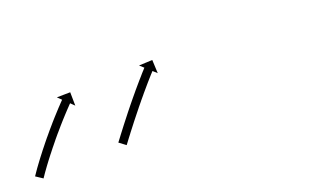

<svg xmlns="http://www.w3.org/2000/svg" viewBox="-77 -310 738 440"><g transform="rotate(-20 292.5 -90.0)"><path d="M-40.9 -17.7C-41.3 -17 -41.8 -16.4 -42.2 -15.8L-25.5 -4.7C-25.1 -5.4 -24.7 -6 -24.3 -6.6L-24.3 -6.6L-24.3 -6.6C-23.1 -8.3 -22 -10 -20.8 -11.6C-20.8 -11.6 -20.9 -11.6 -20.9 -11.6C-20.9 -11.6 -20.9 -11.6 -20.9 -11.6C-19.1 -14.1 -17.3 -16.6 -15.6 -19.2C-15.6 -19.2 -15.6 -19.2 -15.6 -19.1C-15.6 -19.1 -15.6 -19.1 -15.6 -19.1C-13.3 -22.3 -11 -25.5 -8.7 -28.7L-8.7 -28.7L-8.7 -28.7C-5.9 -32.4 -3.2 -36.1 -0.4 -39.8L-0.4 -39.8L-0.4 -39.8C2.7 -43.8 5.8 -47.9 9 -52L9 -52L9 -51.9C12.4 -56.3 15.8 -60.6 19.2 -64.9L19.2 -64.8L19.2 -64.8C22.7 -69.2 26.3 -73.6 29.9 -78L29.9 -78L29.8 -78C33.5 -82.3 37.1 -86.6 40.7 -91L40.7 -91L40.7 -90.9C44.3 -95.1 47.9 -99.3 51.5 -103.4L51.4 -103.4L51.4 -103.4C54.8 -107.2 58.2 -111.1 61.6 -114.9L61.6 -114.9L61.6 -114.9C64.7 -118.3 67.8 -121.7 70.9 -125.1L70.9 -125.1L70.9 -125.1C73.5 -127.9 76.2 -130.8 78.8 -133.6L78.8 -133.6L78.8 -133.6C80.9 -135.8 82.9 -138 85 -140.1L85 -140.1L85 -140.1C86.3 -141.5 87.7 -142.9 89 -144.3L89 -144.3L89 -144.3C89.5 -144.8 90 -145.3 90.5 -145.8L99.9 -136.6L99.4 -169.4L66.7 -168.9L76.1 -159.7C75.6 -159.2 75.1 -158.7 74.7 -158.2L74.7 -158.2L74.7 -158.2C73.3 -156.8 71.9 -155.4 70.6 -154L70.6 -154L70.6 -154C68.4 -151.7 66.4 -149.5 64.3 -147.3L64.3 -147.3L64.2 -147.3C61.5 -144.4 58.9 -141.5 56.2 -138.6L56.2 -138.6L56.2 -138.6C53 -135.2 49.9 -131.7 46.8 -128.3L46.7 -128.2L46.7 -128.2C43.3 -124.3 39.8 -120.5 36.4 -116.6L36.4 -116.5L36.4 -116.5C32.7 -112.3 29.1 -108.1 25.5 -103.9L25.5 -103.9L25.5 -103.9C21.8 -99.5 18.1 -95.1 14.5 -90.7L14.4 -90.7L14.4 -90.7C10.8 -86.3 7.2 -81.8 3.6 -77.4L3.6 -77.4L3.6 -77.3C0.1 -73 -3.4 -68.7 -6.8 -64.3L-6.8 -64.3L-6.8 -64.2C-10 -60.1 -13.2 -56 -16.3 -51.9L-16.3 -51.8L-16.4 -51.8C-19.2 -48.1 -22 -44.3 -24.8 -40.5L-24.8 -40.5L-24.8 -40.5C-27.2 -37.3 -29.5 -34 -31.9 -30.8C-31.9 -30.8 -31.9 -30.8 -31.9 -30.7C-31.9 -30.7 -31.9 -30.7 -31.9 -30.7C-33.7 -28.2 -35.5 -25.6 -37.3 -23C-37.3 -23 -37.3 -23 -37.3 -23C-37.3 -22.9 -37.3 -22.9 -37.3 -22.9C-38.5 -21.2 -39.7 -19.5 -40.9 -17.7L-40.9 -17.7ZM164.8 -24.9C164.4 -24.3 164 -23.8 163.6 -23.3L179.6 -11.3C180 -11.8 180.4 -12.3 180.8 -12.9C181.9 -14.4 183.1 -15.9 184.2 -17.4C186 -19.8 187.7 -22.1 189.5 -24.5L189.5 -24.5L189.5 -24.5C191.8 -27.5 194.1 -30.6 196.5 -33.6L196.5 -33.6L196.4 -33.6C199.2 -37.2 202 -40.8 204.7 -44.3L204.7 -44.3L204.7 -44.3C207.8 -48.3 210.9 -52.3 214 -56.3L214 -56.3L214 -56.3C217.4 -60.5 220.7 -64.8 224.1 -69L224.1 -69L224.1 -69C227.5 -73.4 231 -77.7 234.6 -82.1L234.5 -82.1L234.5 -82.1C238.1 -86.4 241.6 -90.8 245.2 -95.1L245.1 -95.1L245.1 -95.1C248.6 -99.3 252.1 -103.4 255.6 -107.6L255.5 -107.6L255.5 -107.6C258.8 -111.5 262.1 -115.4 265.4 -119.2L265.4 -119.2L265.4 -119.2C268.4 -122.7 271.3 -126.1 274.3 -129.6L274.3 -129.6L274.3 -129.6C276.9 -132.5 279.4 -135.4 282 -138.3L282 -138.3L282 -138.3C284 -140.5 285.9 -142.7 287.9 -145L287.9 -145L287.9 -144.9C289.2 -146.4 290.5 -147.8 291.8 -149.2L291.8 -149.2L291.8 -149.2C292.2 -149.7 292.7 -150.2 293.2 -150.7L302.9 -141.9L301.4 -174.6L268.6 -173.1L278.4 -164.2C277.9 -163.7 277.4 -163.2 277 -162.7L277 -162.7L277 -162.7C275.7 -161.2 274.4 -159.8 273.1 -158.3L273 -158.3L273 -158.3C271 -156.1 269 -153.8 267 -151.6L267 -151.5L267 -151.5C264.4 -148.6 261.8 -145.7 259.3 -142.7L259.3 -142.7L259.2 -142.7C256.2 -139.2 253.2 -135.7 250.2 -132.2L250.2 -132.2L250.2 -132.2C246.9 -128.3 243.5 -124.4 240.2 -120.5L240.2 -120.5L240.2 -120.4C236.7 -116.2 233.2 -112 229.7 -107.8L229.7 -107.8L229.7 -107.8C226.1 -103.4 222.6 -99.1 219 -94.7L219 -94.7L219 -94.7C215.4 -90.3 211.9 -85.9 208.4 -81.5L208.4 -81.5L208.4 -81.5C205 -77.2 201.6 -72.9 198.3 -68.6L198.3 -68.6L198.3 -68.6C195.1 -64.6 192 -60.6 188.9 -56.6L188.9 -56.6L188.9 -56.6C186.1 -53 183.3 -49.3 180.6 -45.7L180.6 -45.7L180.6 -45.7C178.2 -42.7 175.9 -39.6 173.6 -36.6L173.6 -36.5L173.6 -36.5C171.8 -34.2 170 -31.8 168.2 -29.4C167.1 -27.9 165.9 -26.4 164.8 -24.9Z"/></g></svg>

Font: FRB American Cursive Just Arrows Ultra
Style: Bold Italic
Weight: 1000
Italic angle: -25°
Version: Version 2.0;Modular Font Editor K font №1